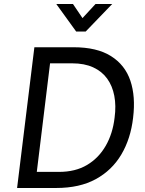

<svg xmlns="http://www.w3.org/2000/svg" viewBox="-20 -935 720 955"><path d="M65 0 151 -700H346Q462 -700 532 -656Q602 -612 628.5 -533.5Q655 -455 642 -349Q630 -245 583.5 -166.5Q537 -88 456.5 -44Q376 0 260 0ZM163 -80H273Q355 -80 413 -114.5Q471 -149 506 -210Q541 -271 550 -350Q558 -409 548.5 -458.5Q539 -508 513 -544Q487 -580 443.5 -600Q400 -620 339 -620H229ZM359 -778 260 -915H343L414 -810H358L455 -915H538L406 -778Z"/></svg>

Font: Inclusive Sans
Style: Italic
Weight: 400
Italic angle: -7°
Designer: Olivia King
Foundry: Olivia King
Version: Version 2.004